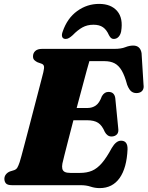

<svg xmlns="http://www.w3.org/2000/svg" viewBox="-20 -951 758 986"><path d="M275.5 -396.5H430.5Q453.5 -396.5 472 -409.2Q490.5 -422 503.5 -457.5Q510.5 -469 518.8 -474Q527 -479 537 -479Q553 -479 561.5 -470.5Q570 -462 572 -447L587 -294Q590.5 -271.5 580.5 -261Q570.5 -250.5 553.5 -250Q541 -250 532.5 -256.5Q524 -263 518.5 -273Q504.5 -306.5 484.2 -320Q464 -333.5 426.5 -333.5H257ZM393.5 0H42Q18.5 0 10.5 -9.2Q2.5 -18.5 2.5 -32.5Q2.5 -45.5 10.5 -55.5Q18.5 -65.5 31 -70.5L53.5 -77.5Q64 -81.5 69.2 -90.5Q74.5 -99.5 81 -118.5Q83.5 -126 90.5 -151.5Q97.5 -177 107.2 -214.2Q117 -251.5 128.5 -295.2Q140 -339 151.5 -383.5Q163 -428 173.5 -467.8Q184 -507.5 191.5 -537Q199 -566.5 202.5 -580Q208 -603 205.5 -611.8Q203 -620.5 193 -624L172 -631.5Q164 -635.5 156.8 -642Q149.5 -648.5 149.5 -661.5Q149.5 -678.5 161.2 -689.2Q173 -700 196 -700H567.5Q602 -700 623.2 -708.5Q644.5 -717 664 -717Q700.5 -717 707 -678L717 -517Q720 -498 712.2 -487Q704.5 -476 688.5 -473.5Q670 -471 656.8 -479.8Q643.5 -488.5 633 -515.5Q620.5 -562.5 605 -588.8Q589.5 -615 568.2 -626Q547 -637 516 -637H439Q435 -624 426.2 -592.2Q417.5 -560.5 405.8 -516.2Q394 -472 380.5 -422Q367 -372 354 -322Q341 -272 329.8 -228.5Q318.5 -185 310.8 -154Q303 -123 300.5 -111.5Q297.5 -95.5 300 -84.5Q302.5 -73.5 312.5 -68.2Q322.5 -63 341.5 -63H390Q426 -63 452.5 -74.2Q479 -85.5 503 -113.2Q527 -141 554 -191Q576 -228.5 601.5 -228.5Q636 -228.5 635 -184.5Q633 -137 622.8 -99.8Q612.5 -62.5 594.5 -37Q576.5 -11.5 550.8 1.8Q525 15 492 15Q467.5 15 445.2 7.5Q423 0 393.5 0ZM460 -824Q428 -824 403.2 -810.2Q378.5 -796.5 353.5 -770.5Q343 -761 334.5 -756Q326 -751 317.5 -751Q303.5 -751 299.5 -761.5Q295.5 -772 302 -789Q325.5 -857.5 376.2 -894.2Q427 -931 489 -931Q550 -931 581.8 -894.2Q613.5 -857.5 602 -789Q598.5 -772 588.5 -761.5Q578.5 -751 564 -751Q555.5 -751 550 -756Q544.5 -761 539.5 -770.5Q527.5 -798 509 -811Q490.5 -824 460 -824Z"/></svg>

Font: Fraunces
Style: Italic
Weight: 900
Italic angle: -16°
Version: Version 1.000;[0bf87f6ff]